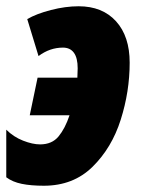

<svg xmlns="http://www.w3.org/2000/svg" viewBox="-27 -583 451 613"><path d="M-7 -17V-169Q16 -146 46.5 -134Q77 -122 101 -122Q139 -122 160 -147.5Q181 -173 195 -215H68L93 -335H220L221 -365Q221 -398 209 -414.5Q197 -431 174 -431Q132 -431 96 -404L60 -522Q89 -539 135.5 -551Q182 -563 224 -563Q300 -563 343.5 -515Q387 -467 387 -383Q387 -291 358.5 -201Q330 -111 268.5 -50.5Q207 10 113 10Q72 10 42.5 4Q13 -2 -7 -17Z"/></svg>

Font: Noto Sans UI CondBlack
Style: Italic
Weight: 900
Width: 3
Italic angle: -12°
Designer: Monotype Design Team
Foundry: Monotype Imaging Inc.
Version: Version 1.001